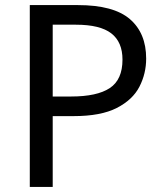

<svg xmlns="http://www.w3.org/2000/svg" viewBox="-20 -734 645 754"><path d="M286 -714Q426 -714 490 -659Q554 -604 554 -504Q554 -445 527.5 -393.5Q501 -342 438.5 -310Q376 -278 269 -278H187V0H97V-714ZM278 -637H187V-355H259Q361 -355 411 -388Q461 -421 461 -500Q461 -569 417 -603Q373 -637 278 -637Z"/></svg>

Font: Noto Sans Myanmar UI
Style: Regular
Weight: 400
Designer: Monotype Design Team
Foundry: Monotype Imaging Inc.
Version: Version 2.103; ttfautohint (v1.8.4.7-5d5b)